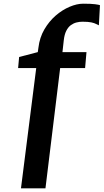

<svg xmlns="http://www.w3.org/2000/svg" viewBox="-20 -845 561 1039"><path d="M188 -587.5Q194.5 -642 220 -685.8Q245.5 -729.5 281.2 -760.5Q317 -791.5 356.5 -808.2Q396 -825 430 -825Q473.5 -825 494.2 -822.2Q515 -819.5 521 -817L515 -708Q508.5 -710.5 500 -715.2Q491.5 -720 474.5 -723.8Q457.5 -727.5 426 -727.5Q410.5 -727.5 394.2 -723.5Q378 -719.5 363.5 -709Q349 -698.5 338.8 -678.5Q328.5 -658.5 325 -626L318 -563H448L440.5 -476.5H305.5L226 174H93.5L176 -476.5H78L83.5 -536.5L184.5 -563Z"/></svg>

Font: Merriweather ExtraBold
Style: Italic
Weight: 800
Italic angle: -7.8°
Version: Version 2.101